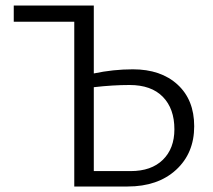

<svg xmlns="http://www.w3.org/2000/svg" viewBox="-20 -678 776 698"><path d="M463 -426Q565 -426 625.5 -370.5Q686 -315 686 -219Q686 -121 620 -60.5Q554 0 444 0H250V-599H30V-658H321V-411Q392 -426 463 -426ZM455 -56Q530 -56 572 -97Q614 -138 614 -208Q614 -283 572 -326Q530 -369 451 -369Q390 -369 321 -361V-56Z"/></svg>

Font: EauTestSC
Style: Regular
Weight: 400
Designer: Christian Thalmann (Catharsis Fonts)
Version: Version 0.001;PS 000.001;hotconv 1.0.88;makeotf.lib2.5.64775